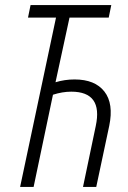

<svg xmlns="http://www.w3.org/2000/svg" viewBox="-20 -734 504 754"><path d="M59 0 200 -665H90L100 -714H417L407 -665H253L198 -411Q234 -422 273 -422Q353 -422 390 -374.5Q427 -327 409 -240L358 0H306L356 -239Q385 -374 260 -374Q225 -374 188 -362L112 0Z"/></svg>

Font: Noto Sans ExtraCondensed Light
Style: Italic
Weight: 300
Width: 2
Italic angle: -12°
Designer: Monotype Design Team
Foundry: Monotype Imaging Inc.
Version: Version 2.013; ttfautohint (v1.8.4.7-5d5b)